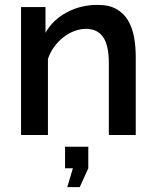

<svg xmlns="http://www.w3.org/2000/svg" viewBox="-20 -552 637 785"><path d="M255 213 278 136H246V48H341V136L306 213ZM535 0H425V-293Q425 -367 401.5 -400.5Q378 -434 332 -434Q308 -434 284 -425Q260 -416 239 -399.5Q218 -383 201.5 -360.5Q185 -338 176 -311V0H66V-523H166V-418Q196 -471 253 -501.5Q310 -532 379 -532Q426 -532 456 -515Q486 -498 503.5 -468.5Q521 -439 528 -400.5Q535 -362 535 -319Z"/></svg>

Font: IngvarSans
Style: Regular
Weight: 600
Version: Version 3.000